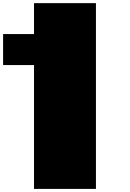

<svg xmlns="http://www.w3.org/2000/svg" viewBox="-20 -1220 840 1240"><path d="M199.7 0V-799.8H0V-1000H199.7V-1199.7H599.6V0Z"/></svg>

Font: 8-bit HUD
Style: Regular
Weight: 400
Designer: lSPl
Foundry: https://fontstruct.com
Version: Version 1.0